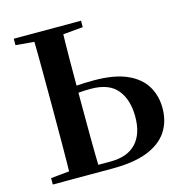

<svg xmlns="http://www.w3.org/2000/svg" viewBox="-109 -841 901 942"><g transform="rotate(-15 341.5 -370.5)"><path d="M211.1 0V-35.6H346.8Q432.8 -35.6 476.9 -82.5Q521.1 -129.3 521.1 -217.4Q521.1 -303.5 479.4 -354.4Q437.8 -405.4 345.1 -405.4Q309.9 -405.4 276.3 -402.1Q242.7 -398.9 210.4 -391.2V-427.5Q244.8 -435.3 282.6 -438.5Q320.5 -441.7 370.2 -441.7Q473.5 -441.7 537.3 -413.5Q601.2 -385.4 631.1 -336.2Q661.1 -287 661.1 -222.8Q661.1 -155 627.7 -104.7Q594.3 -54.5 525.3 -27.2Q456.2 0 348 0ZM137.2 0Q139.2 -86.6 139.5 -173.3Q139.9 -259.9 139.9 -346.1V-393.6Q139.9 -481.3 139.5 -568.4Q139.2 -655.6 137.2 -740.5H285.6Q283.1 -654.9 282.6 -571Q282.1 -487.1 282.1 -417.5V-346.1Q282.1 -258.5 282.6 -171.8Q283.1 -85.2 285.6 0ZM44.1 -707.9V-740.5H385.8V-707.9L233.9 -694.2H197.5ZM44.1 0V-32.6L196 -47.3H211.1V0Z"/></g></svg>

Font: Noto Serif KR
Style: Regular
Weight: 200
Designer: Ryoko NISHIZUKA 西塚涼子 (kana & ideographs); Frank Grießhammer (Latin, Greek & Cyrillic); Wenlong ZHANG 张文龙 (bopomofo); San
Foundry: Adobe
Version: Version 2.001;hotconv 1.1.0;makeotfexe 2.6.0